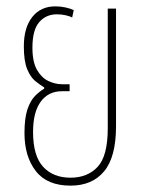

<svg xmlns="http://www.w3.org/2000/svg" viewBox="-20 -575 449 604"><path d="M202 9Q128 9 92.5 -37Q57 -83 57 -156Q57 -204 66.5 -231.5Q76 -259 90.5 -273.5Q105 -288 119 -296V-300Q106 -308 91 -320Q76 -332 65.5 -357.5Q55 -383 55 -429Q55 -488 81.5 -521.5Q108 -555 154 -555Q171 -555 186.5 -551.5Q202 -548 212 -543L207 -520Q200 -524 186.5 -527Q173 -530 159 -530Q125 -530 103.5 -505.5Q82 -481 82 -425Q82 -380 96.5 -355Q111 -330 132.5 -320Q154 -310 175 -310H199V-288H175Q132 -288 108 -255Q84 -222 84 -160Q84 -85 115.5 -50.5Q147 -16 202 -16Q255 -16 287 -50Q319 -84 319 -172V-548H345V-178Q345 -81 307.5 -36Q270 9 202 9Z"/></svg>

Font: Noto Sans Thai ExtCond Thin
Style: Regular
Weight: 100
Width: 2
Designer: Monotype Design Team
Foundry: Monotype Imaging Inc.
Version: Version 2.002; ttfautohint (v1.8.4.7-5d5b)